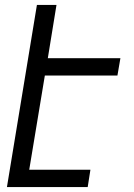

<svg xmlns="http://www.w3.org/2000/svg" viewBox="-20 -755 540 775"><path d="M8 0 129 -735H208L173 -520H466L454 -450H161L98 -70H345L334 0Z"/></svg>

Font: Iosevka Oblique
Style: Regular
Weight: 400
Italic angle: -9°
Monospace: yes
Designer: Belleve Invis
Foundry: Belleve Invis
Version: Version 32.5.0; ttfautohint (v1.8.4)